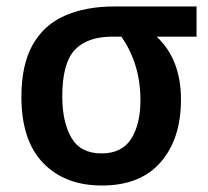

<svg xmlns="http://www.w3.org/2000/svg" viewBox="-20 -562 640 592"><path d="M294 10Q180 10 113 -59.5Q46 -129 46 -263Q46 -362 80.5 -423.5Q115 -485 179.5 -513.5Q244 -542 332 -542H586V-449H463Q538 -379 538 -255Q538 -134 475.5 -62Q413 10 294 10ZM293 -89Q356 -89 384.5 -134Q413 -179 413 -253Q413 -311 397.5 -360.5Q382 -410 354 -449H327Q248 -449 210 -407.5Q172 -366 172 -265Q172 -186 200 -137.5Q228 -89 293 -89Z"/></svg>

Font: Noto Sans Mono SemiBold
Style: Regular
Weight: 600
Designer: Monotype Design Team
Foundry: Monotype Imaging Inc.
Version: Version 2.014; ttfautohint (v1.8.4.7-5d5b)